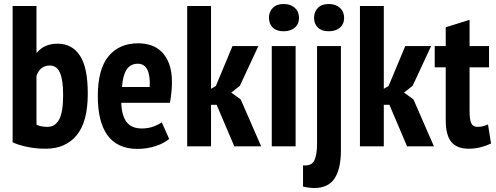

<svg xmlns="http://www.w3.org/2000/svg" viewBox="-20 -730 2476 958"><path d="M43 -700H162V-468H165Q201 -512 268 -512Q339 -512 378.5 -453Q418 -394 418 -263Q418 -121 362 -54.5Q306 12 209 12Q156 12 111.5 2Q67 -8 43 -20ZM162 -108Q183 -97 217 -97Q255 -97 275 -133.5Q295 -170 295 -256Q295 -332 279 -367.5Q263 -403 229 -403Q179 -403 162 -351Z M824 -37Q799 -15 756 -1Q713 13 666 13Q614 13 576.5 -5Q539 -23 515 -57Q491 -91 479.5 -139.5Q468 -188 468 -250Q468 -385 521.5 -449.5Q575 -514 670 -514Q702 -514 732 -504.5Q762 -495 785.5 -472.5Q809 -450 823.5 -412.5Q838 -375 838 -318Q838 -296 835.5 -271Q833 -246 828 -217H585Q587 -155 611 -122Q635 -89 688 -89Q720 -89 746.5 -99Q773 -109 787 -120ZM668 -412Q630 -412 611 -381.5Q592 -351 589 -296H727Q730 -353 715 -382.5Q700 -412 668 -412Z M1061 -207H1033V0H914V-700H1033V-287L1057 -301L1140 -500H1269L1177 -302L1134 -268L1181 -234L1283 0H1149Z M1336 -500H1455V0H1336ZM1322 -641Q1322 -671 1341 -690.5Q1360 -710 1395 -710Q1430 -710 1451 -691Q1472 -672 1472 -641Q1472 -610 1451 -592Q1430 -574 1395 -574Q1360 -574 1341 -592.5Q1322 -611 1322 -641Z M1562 -500H1681V21Q1681 112 1649.5 160Q1618 208 1549 208Q1521 208 1492 201V95Q1535 99 1548.5 70.5Q1562 42 1562 -14ZM1547 -641Q1547 -671 1566 -690.5Q1585 -710 1620 -710Q1655 -710 1676 -691Q1697 -672 1697 -641Q1697 -610 1676 -592Q1655 -574 1620 -574Q1585 -574 1566 -592.5Q1547 -611 1547 -641Z M1923 -207H1895V0H1776V-700H1895V-287L1919 -301L2002 -500H2131L2039 -302L1996 -268L2043 -234L2145 0H2011Z M2149 -500H2204V-594L2323 -631V-500H2420V-394H2323V-176Q2323 -133 2331.5 -115Q2340 -97 2362 -97Q2377 -97 2389 -100Q2401 -103 2415 -109L2430 -14Q2408 -3 2379 4.5Q2350 12 2318 12Q2261 12 2232.5 -21Q2204 -54 2204 -132V-394H2149Z"/></svg>

Font: PT Sans Narrow
Style: Bold
Weight: 700
Width: 3
Designer: A.Korolkova, O.Umpeleva, V.Yefimov
Foundry: ParaType Ltd
Version: Version 2.003W OFL